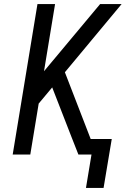

<svg xmlns="http://www.w3.org/2000/svg" viewBox="-20 -755 616 938"><path d="M400 163H486L526 -76H423L297 -402L574 -735H469L195 -407L249 -735H163L42 0H128L169 -249L235 -328L328 -89L363 0H427Z"/></svg>

Font: Iosevka Sparkle Oblique
Style: Regular
Weight: 400
Italic angle: -9°
Designer: Belleve Invis
Foundry: Belleve Invis
Version: Version 4.5.0; ttfautohint (v1.8.3)